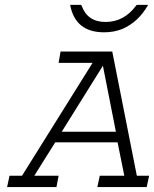

<svg xmlns="http://www.w3.org/2000/svg" viewBox="-20 -759 626 779"><path d="M225.6 -549.8H435.5L535.2 -45.9H585L575.2 0H375L384.8 -45.9H484.4L457 -181.6H204.1L119.1 -45.9H217.8L209 0H8.8L18.6 -45.9H69.3L355.5 -503.9H217.8ZM450.2 -224.6 397.5 -492.2 230.5 -224.6ZM264.6 -739.3H309.6Q310.5 -735.4 311.5 -735.4Q335 -669.9 408.2 -669.9Q483.4 -669.9 532.2 -736.3Q532.2 -736.3 535.2 -739.3H581.1Q542 -669.9 476.6 -641.6Q442.4 -627.9 402.3 -627.9Q285.2 -627.9 264.6 -739.3Z"/></svg>

Font: Thabit-Oblique
Style: Oblique
Weight: 500
Designer: Regenerated by Nadim Shaikli
Foundry: MAK Alagha
Version: 0.01